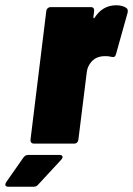

<svg xmlns="http://www.w3.org/2000/svg" viewBox="-112 -547 506 730"><path d="M330 -527C292 -527 266 -508 248 -480C246 -476 243 -477 243 -482L246 -505C247 -514 242 -520 234 -520H80C72 -520 65 -514 64 -505L4 -16C3 -7 8 -1 17 -1H170C179 -1 185 -7 186 -16L218 -273C220 -294 235 -318 255 -327C272 -335 296 -335 311 -331C321 -329 326 -330 329 -341L373 -498C375 -507 374 -513 368 -517C359 -523 347 -527 330 -527ZM-80 163H16C24 163 29 160 34 154L121 60C130 50 126 42 114 42H-4C-12 42 -18 45 -23 52L-88 145C-95 156 -92 163 -80 163Z"/></svg>

Font: Barlow Condensed Black
Style: Italic
Weight: 900
Width: 3
Italic angle: -7°
Designer: Jeremy Tribby
Foundry: Tribby Type
Version: Version 1.422;hotconv 1.0.109;makeotfexe 2.5.65596